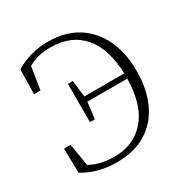

<svg xmlns="http://www.w3.org/2000/svg" viewBox="-171 -882 1008 1041"><g transform="rotate(-30 333.0 -362.0)"><path d="M61 -529.8 64 -684.1Q114.3 -712.4 162.8 -725.6Q211.4 -738.8 269 -738.8Q373 -738.8 448.5 -692.6Q523.9 -646.5 564.9 -561.5Q606 -476.6 606 -360.8Q606 -246.6 566.4 -162.1Q526.9 -77.6 451.7 -31.2Q376.5 15.1 270 15.1Q211.4 15.1 160.2 2.7Q108.9 -9.8 57.1 -40L54.2 -192.9H95.2L118.2 -54.2Q153.3 -34.7 190.7 -26.4Q228 -18.1 270 -18.1Q393.6 -18.1 466.1 -103.5Q538.6 -189 541 -350.1H291L278.8 -247.1H248V-486.8H278.8L291 -382.8H541Q535.6 -540.5 464.4 -622.8Q393.1 -705.1 264.2 -705.1Q221.2 -705.1 188.7 -697Q156.2 -689 124 -670.9L101.1 -529.8Z"/></g></svg>

Font: Source Han Serif CN ExtraLight
Style: Regular
Weight: 250
Designer: Ryoko NISHIZUKA  (kana & ideographs); Frank Grießhammer (Latin, Greek & Cyrillic); Wenlong ZHANG  (bopomofo); Sandoll Co
Foundry: Adobe Systems Incorporated
Version: Version 1.001;PS 1.001;hotconv 16.6.54;makeotf.lib2.5.65590